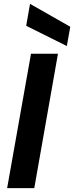

<svg xmlns="http://www.w3.org/2000/svg" viewBox="-20 -977 385 997"><path d="M17 0 141 -698H281L158 0ZM116 -843 136 -957 345 -838 327 -738Z"/></svg>

Font: Poppins SemiBold
Style: Italic
Weight: 600
Italic angle: -10°
Designer: Ninad Kale (Devanagari), Jonny Pinhorn (Latin)
Foundry: Indian Type Foundry
Version: Version 3.200;PS 1.000;hotconv 16.6.54;makeotf.lib2.5.65590